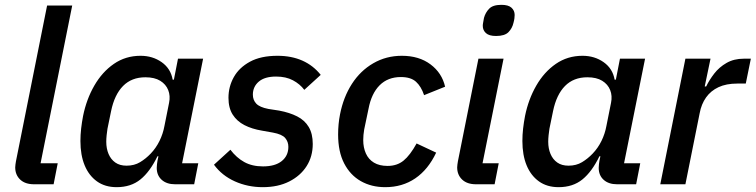

<svg xmlns="http://www.w3.org/2000/svg" viewBox="-20 -763 3129 795"><path d="M202 0H121Q84 0 63.5 -19.5Q43 -39 43 -70Q43 -76 44 -82Q45 -88 46 -95L175 -740H279L148 -87H219Z M784 0H705Q670 0 649.5 -18.5Q629 -37 629 -68Q629 -75 630 -83Q631 -91 632 -97L636 -116H632Q601 -52 561.5 -20Q522 12 463 12Q415 12 381.5 -12Q348 -36 330.5 -78.5Q313 -121 313 -179Q313 -205 316 -231Q319 -257 324 -283Q338 -352 370.5 -408.5Q403 -465 451.5 -498.5Q500 -532 562 -532Q612 -532 649.5 -505.5Q687 -479 695 -433H700L717 -520H821L734 -87H801ZM504 -77Q536 -77 560 -91.5Q584 -106 604 -127Q626 -150 640.5 -179.5Q655 -209 661 -242L680 -337Q686 -366 676.5 -390Q667 -414 643.5 -428.5Q620 -443 582 -443Q525 -443 489.5 -407Q454 -371 440 -303L425 -230Q423 -218 421.5 -203Q420 -188 420 -176Q420 -148 429.5 -125.5Q439 -103 457.5 -90Q476 -77 504 -77Z M1068 12Q1006 12 952.5 -12Q899 -36 866 -81L934 -143Q959 -110 991.5 -92Q1024 -74 1069 -74Q1119 -74 1146.5 -96Q1174 -118 1174 -155Q1174 -176 1161 -191.5Q1148 -207 1110 -214L1065 -222Q1023 -229 992 -245Q961 -261 943.5 -288.5Q926 -316 926 -358Q926 -404 948 -443.5Q970 -483 1015 -507.5Q1060 -532 1129 -532Q1187 -532 1232 -512Q1277 -492 1308 -453L1240 -391Q1222 -415 1193 -430.5Q1164 -446 1123 -446Q1076 -446 1051.5 -425Q1027 -404 1027 -371Q1027 -349 1041 -334Q1055 -319 1091 -312L1136 -305Q1179 -297 1210.5 -281Q1242 -265 1258.5 -237Q1275 -209 1275 -167Q1275 -115 1249.5 -75Q1224 -35 1177.5 -11.5Q1131 12 1068 12Z M1575 12Q1518 12 1474 -13Q1430 -38 1405 -86.5Q1380 -135 1380 -206Q1380 -228 1382 -249Q1384 -270 1388 -290Q1402 -361 1437 -415.5Q1472 -470 1525.5 -501Q1579 -532 1644 -532Q1715 -532 1762.5 -496.5Q1810 -461 1823 -404L1736 -369Q1724 -405 1702.5 -424.5Q1681 -444 1640 -444Q1586 -444 1552 -410Q1518 -376 1506 -313L1488 -227Q1486 -216 1485 -204.5Q1484 -193 1484 -183Q1484 -152 1495 -127.5Q1506 -103 1528.5 -89.5Q1551 -76 1585 -76Q1624 -76 1651 -98Q1678 -120 1705 -169L1786 -131Q1753 -61 1699.5 -24.5Q1646 12 1575 12Z M2034 -614Q2005 -614 1992 -626Q1979 -638 1979 -656Q1979 -662 1980.5 -669.5Q1982 -677 1984 -689Q1990 -711 2005.5 -727Q2021 -743 2056 -743Q2085 -743 2098 -731Q2111 -719 2111 -701Q2111 -695 2110 -687Q2109 -679 2106 -668Q2101 -646 2085.5 -630Q2070 -614 2034 -614ZM2028 0H1951Q1914 0 1893.5 -19.5Q1873 -39 1873 -70Q1873 -76 1874 -82Q1875 -88 1876 -95L1961 -520H2065L1978 -87H2045Z M2614 0H2535Q2500 0 2479.5 -18.5Q2459 -37 2459 -68Q2459 -75 2460 -83Q2461 -91 2462 -97L2466 -116H2462Q2431 -52 2391.5 -20Q2352 12 2293 12Q2245 12 2211.5 -12Q2178 -36 2160.5 -78.5Q2143 -121 2143 -179Q2143 -205 2146 -231Q2149 -257 2154 -283Q2168 -352 2200.5 -408.5Q2233 -465 2281.5 -498.5Q2330 -532 2392 -532Q2442 -532 2479.5 -505.5Q2517 -479 2525 -433H2530L2547 -520H2651L2564 -87H2631ZM2334 -77Q2366 -77 2390 -91.5Q2414 -106 2434 -127Q2456 -150 2470.5 -179.5Q2485 -209 2491 -242L2510 -337Q2516 -366 2506.5 -390Q2497 -414 2473.5 -428.5Q2450 -443 2412 -443Q2355 -443 2319.5 -407Q2284 -371 2270 -303L2255 -230Q2253 -218 2251.5 -203Q2250 -188 2250 -176Q2250 -148 2259.5 -125.5Q2269 -103 2287.5 -90Q2306 -77 2334 -77Z M2818 0H2714L2818 -520H2922L2898 -405H2904Q2917 -432 2937.5 -458.5Q2958 -485 2988.5 -502.5Q3019 -520 3060 -520H3089L3068 -417H3033Q2987 -417 2955 -402Q2923 -387 2903.5 -359.5Q2884 -332 2877 -294Z"/></svg>

Font: IBM Plex Sans Medium
Style: Italic
Weight: 500
Italic angle: -11.31°
Designer: Mike Abbink, Paul van der Laan, Pieter van Rosmalen
Foundry: Bold Monday
Version: Version 3.201